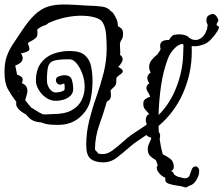

<svg xmlns="http://www.w3.org/2000/svg" viewBox="-33 -702 995 855"><path d="M787 131Q776 127 756 124.5Q736 122 719.5 116.5Q703 111 703 99Q703 92 704 90Q687 83 676 69.5Q665 56 665 46Q665 37 670 35L661 11Q647 3 636 -7Q625 -17 625 -39Q625 -51 630.5 -62Q636 -73 640 -84V-89Q632 -91 627 -94Q622 -97 619 -101Q600 -88 580.5 -75Q561 -62 543 -46Q519 -25 490 -2Q461 21 426 21Q390 21 370.5 5Q351 -11 351 -55Q351 -112 364.5 -166Q378 -220 396.5 -272Q415 -324 428.5 -377.5Q442 -431 442 -488Q442 -514 439.5 -548Q437 -582 423 -604Q415 -617 389 -624.5Q363 -632 327 -632Q295 -632 257 -624Q219 -616 182 -599Q177 -593 169 -590L159 -587Q152 -583 145.5 -579.5Q139 -576 133 -571Q133 -565 133.5 -560.5Q134 -556 134 -551Q134 -544 130 -537.5Q126 -531 111 -522Q107 -520 100.5 -516.5Q94 -513 91 -509Q94 -500 96 -494.5Q98 -489 98 -484Q98 -479 93.5 -475.5Q89 -472 76 -468L62 -464H60Q68 -453 68 -443Q68 -431 58.5 -423Q49 -415 35 -410Q37 -400 39 -390Q41 -380 43 -370Q54 -366 61 -361Q68 -356 68 -346Q68 -339 64 -332L68 -330Q80 -324 84.5 -316Q89 -308 89 -298Q89 -288 85.5 -277.5Q82 -267 79 -256Q86 -247 93 -238.5Q100 -230 107 -222Q110 -221 113.5 -219Q117 -217 119 -215Q142 -200 158 -193Q169 -192 180.5 -193Q192 -194 203 -194Q256 -194 287 -211.5Q318 -229 331 -257Q344 -285 344 -315Q344 -346 333.5 -374Q323 -402 308 -420Q293 -438 277 -438Q229 -438 208 -432Q187 -426 181.5 -406Q176 -386 176 -344Q176 -323 188 -306.5Q200 -290 216 -290Q220 -290 229 -291.5Q238 -293 246.5 -296.5Q255 -300 255 -306Q255 -312 255 -317.5Q255 -323 253 -330Q250 -330 247 -329Q244 -328 241 -326Q230 -323 223 -329.5Q216 -336 216 -345Q216 -358 229 -362Q235 -364 241 -365.5Q247 -367 253 -367Q281 -367 287 -346.5Q293 -326 293 -306Q293 -287 280 -275Q267 -263 249.5 -258Q232 -253 216 -253Q191 -253 170.5 -268Q150 -283 138.5 -303.5Q127 -324 127 -342Q127 -390 148 -419.5Q169 -449 203.5 -462Q238 -475 277 -475Q324 -475 345.5 -455.5Q367 -436 373 -405.5Q379 -375 379 -340Q379 -300 370.5 -259.5Q362 -219 332 -189L329 -186Q289 -146 227 -146H220Q192 -146 177 -149Q162 -152 150 -157Q131 -158 115.5 -164.5Q100 -171 83 -192Q58 -206 48.5 -217.5Q39 -229 39 -239Q39 -245 40 -248Q18 -277 2.5 -304.5Q-13 -332 -13 -381Q-13 -422 -3 -450.5Q7 -479 24 -504.5Q41 -530 61 -560Q95 -612 123.5 -638Q152 -664 182 -673Q212 -682 249 -682Q272 -682 298.5 -680.5Q325 -679 357 -677Q397 -676 422 -672.5Q447 -669 461 -652Q464 -651 470 -645Q480 -631 486 -616.5Q492 -602 492 -585Q501 -582 508 -574.5Q515 -567 515 -551Q515 -535 508.5 -525.5Q502 -516 501 -505Q501 -491 502 -480.5Q503 -470 502 -457Q513 -450 513 -439Q513 -430 507.5 -421.5Q502 -413 496 -407Q494 -407 494 -404Q514 -393 514 -385Q514 -378 504 -371.5Q494 -365 486 -357Q485 -353 485 -348.5Q485 -344 485 -339Q485 -324 476 -316Q467 -308 459 -299Q460 -293 460.5 -287.5Q461 -282 461 -277Q461 -269 457.5 -262Q454 -255 443 -250Q428 -198 409 -145Q390 -92 390 -36Q393 -31 397.5 -27Q402 -23 405 -18Q409 -17 414 -16.5Q419 -16 426 -16Q446 -16 469 -33Q492 -50 514.5 -70.5Q537 -91 553 -102L619 -146V-147L620 -153Q616 -158 616 -168Q616 -176 620 -184Q624 -192 632 -194L631 -195Q621 -206 613 -215Q605 -224 605 -240Q605 -254 614 -260.5Q623 -267 635 -271H636Q632 -282 625.5 -292Q619 -302 619 -311Q619 -323 632 -331Q628 -337 625.5 -343Q623 -349 623 -355Q623 -369 638 -379Q631 -392 631 -404Q631 -421 642.5 -435Q654 -449 670 -462Q672 -467 677 -473.5Q682 -480 682 -484Q681 -488 680.5 -491.5Q680 -495 680 -498Q680 -524 717 -524H720Q729 -540 737 -544.5Q745 -549 764 -549Q775 -549 784.5 -547Q794 -545 803 -540Q806 -538 810 -532Q820 -522 820.5 -506Q821 -490 821 -473Q821 -377 783 -289.5Q745 -202 673 -141Q673 -135 673.5 -128.5Q674 -122 674 -114Q680 -108 680 -98Q680 -94 679.5 -90.5Q679 -87 678 -83Q680 -67 683.5 -49.5Q687 -32 692 -15Q709 -7 725 5Q741 17 741 42Q741 53 729 60Q741 65 742 75Q747 79 752 81.5Q757 84 762 86Q770 87 783 91Q785 91 786.5 91.5Q788 92 789 92Q807 92 811.5 78.5Q816 65 821 52Q826 39 838 39Q844 39 849 44.5Q854 50 854 61Q854 71 850 82Q844 98 834 110Q824 122 807 126Q803 130 798 132Q793 134 787 131ZM673 -190Q678 -195 682.5 -199.5Q687 -204 691 -209Q734 -259 758.5 -330Q783 -401 783 -473Q783 -478 783.5 -483.5Q784 -489 784 -494Q784 -502 783 -505Q783 -505 782.5 -505.5Q782 -506 780 -506Q763 -506 744 -486.5Q725 -467 715 -442Q694 -386 684.5 -322Q675 -258 673 -190ZM52 -292Q52 -295 51 -297L48 -298ZM853 -498Q849 -497 844 -496.5Q839 -496 834 -496Q816 -496 807 -500Q788 -508 784 -521Q783 -523 783 -526Q783 -532 787 -534Q788 -535 791 -536.5Q794 -538 798 -538Q804 -538 809 -534Q822 -524 839 -524Q844 -524 850 -526Q876 -535 887 -568Q888 -571 889.5 -574Q891 -577 889 -580Q894 -588 890 -595.5Q886 -603 886 -611Q886 -628 897 -634Q908 -640 914 -640Q920 -640 926.5 -634.5Q933 -629 939 -615V-610Q939 -607 935.5 -602.5Q932 -598 931.5 -593Q931 -588 940 -585Q944 -581 939.5 -571.5Q935 -562 928.5 -553.5Q922 -545 920 -542Q904 -522 892.5 -514Q881 -506 872 -503.5Q863 -501 853 -498Z"/></svg>

Font: Are You Serious
Style: Regular
Weight: 400
Designer: Robert E. Leuschke
Foundry: Robert E. Leuschke
Version: Version 1.100